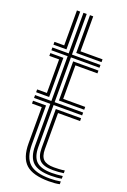

<svg xmlns="http://www.w3.org/2000/svg" viewBox="-150 -820 579 877"><g transform="rotate(20 139.5 -381.5)"><path d="M16.6 -586.4V-600H64V-770H79.9V-586.4ZM127.4 -586.4V-770H143.2V-600H250.3V-586.4ZM209.9 -19.6Q148.9 -19.6 122.3 -43.9Q95.7 -68.2 95.7 -124.3V-327.5H16.6V-341.3H95.7V-559.1H16.6V-572.7H95.7V-770H111.6V-572.7H250.3V-559.1H111.6V-341.3H250.3V-327.5H111.6V-124.3Q111.6 -75.5 134.4 -54.3Q157.1 -33.1 209.9 -33.1Q222.4 -33.1 235.3 -34.2Q248.3 -35.2 261.9 -37.1V-23.9Q250.6 -21.7 237.6 -20.7Q224.5 -19.6 209.9 -19.6ZM127.4 -355.1V-545.4H250.3V-531.8H143.2V-368.8H250.3V-355.1ZM16.6 -355.1V-368.8H64V-531.8H16.6V-545.4H79.9V-355.1ZM209.9 7.4Q131.9 7.4 98 -23.2Q64 -53.8 64 -124.3V-300H16.6V-313.8H79.9V-124.3Q79.9 -60.9 110 -33.5Q140.1 -6.1 209.9 -6.1Q224 -6.1 237 -7.3Q250.1 -8.5 261.9 -10.7V2.7Q241.5 7.4 209.9 7.4ZM209.9 -46.9Q165.6 -46.9 146.5 -64.8Q127.4 -82.8 127.4 -124.3V-313.8H250.3V-300H143.2V-124.3Q143.2 -89.9 158.8 -75.2Q174.4 -60.4 209.9 -60.4Q221.7 -60.4 235 -61.1Q248.2 -61.7 261.9 -64V-50.8Q249.7 -48.9 236.6 -47.9Q223.6 -46.9 209.9 -46.9Z"/></g></svg>

Font: Big Shoulders Inline Text Thin
Style: Regular
Weight: 100
Designer: Patric King
Foundry: XO Type Co
Version: Version 2.002